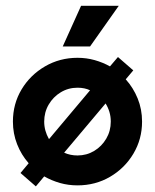

<svg xmlns="http://www.w3.org/2000/svg" viewBox="-20 -632 540 669"><path d="M104.9 17.4 51.4 -29.2 79.9 -63.2Q54.2 -92.4 39.6 -129.5Q25 -166.7 25 -208.3Q25 -270.1 55.2 -320.5Q85.4 -370.8 136.8 -400.7Q188.2 -430.6 250 -430.6Q281.2 -430.6 309.7 -422.6Q338.2 -414.6 363.2 -400.7L391 -433.3L444.4 -386.8L418.1 -355.6Q444.4 -326.4 459.7 -288.9Q475 -251.4 475 -208.3Q475 -147.2 444.8 -96.5Q414.6 -45.8 363.5 -16Q312.5 13.9 250 13.9Q218.1 13.9 188.9 5.6Q159.7 -2.8 134 -17.4ZM150.7 -147.2 293.8 -317.4Q275 -326.4 250 -326.4Q218.1 -326.4 191.7 -310.4Q165.3 -294.4 149.7 -267.7Q134 -241 134 -208.3Q134 -176.4 150.7 -147.2ZM250 -90.3Q281.9 -90.3 308.3 -106.2Q334.7 -122.2 350.3 -149Q366 -175.7 366 -208.3Q366 -226.4 361.1 -242.4Q356.2 -258.3 347.9 -271.5L203.5 -100Q225 -90.3 250 -90.3ZM198.6 -470.1 262.5 -611.8H393.8L293.8 -470.1Z"/></svg>

Font: co2trust
Style: Bold
Weight: 700
Designer: Kristian Moeller
Foundry: Dicotype
Version: Version 1.000